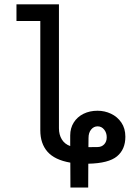

<svg xmlns="http://www.w3.org/2000/svg" viewBox="-20 -745 640 886"><path d="M304.5 5.5Q232.5 -7 199.2 -44.8Q166 -82.5 166 -143.5V-648H56V-725H252V-648V-153Q252 -123.5 265.2 -101.8Q278.5 -80 304 -71V-120Q304 -153.5 320.2 -179.5Q336.5 -205.5 365.2 -219.8Q394 -234 430 -234Q463 -234 492.2 -220.2Q521.5 -206.5 540 -179.5Q558.5 -152.5 558.5 -114Q558.5 -55.5 519.8 -23.5Q481 8.5 387.5 10.5L387 120.5H305ZM430 -66.5Q449 -66.5 460.8 -79Q472.5 -91.5 472.5 -111.5Q472.5 -132.5 460.5 -147.2Q448.5 -162 430.5 -162Q412.5 -162 400.5 -147.2Q388.5 -132.5 388.5 -108.5L388 -66Z"/></svg>

Font: JuliaMono
Style: Regular
Weight: 400
Monospace: yes
Designer: cormullion
Foundry: corm
Version: Version 0.055; ttfautohint (v1.8.4)